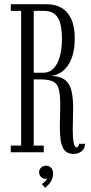

<svg xmlns="http://www.w3.org/2000/svg" viewBox="-20 -720 432 908"><path d="M329 8Q299.5 8 285.5 -9Q271.5 -26 267.2 -54.8Q263 -83.5 263 -118Q263 -144 264 -170.2Q265 -196.5 265 -220Q265 -271 258.2 -297.8Q251.5 -324.5 231 -334.5Q210.5 -344.5 170 -344.5H139.5V-31.5H187V0H31V-31.5H80V-668.5H31V-700H201.5Q240.5 -700 270.2 -683.2Q300 -666.5 316.8 -630.8Q333.5 -595 333.5 -537.5Q333.5 -494 324.2 -461.5Q315 -429 299.2 -407.5Q283.5 -386 263 -374.5Q242.5 -363 221 -361Q264.5 -360 287.2 -342.2Q310 -324.5 318 -290.5Q326 -256.5 326 -207.5Q326 -182.5 325 -156.5Q324 -130.5 324 -106.5Q324 -90 325.2 -70.5Q326.5 -51 330.5 -37Q334.5 -23 342.5 -23Q347 -23 350.2 -28.5Q353.5 -34 354 -40H382.5Q381.5 -24 374 -13.5Q366.5 -3 354.5 2.5Q342.5 8 329 8ZM139.5 -376H183Q215 -376 234.8 -397.8Q254.5 -419.5 263.8 -455.5Q273 -491.5 273 -535.5Q273 -576 265.8 -606Q258.5 -636 240.2 -652.2Q222 -668.5 188.5 -668.5H139.5ZM193.5 168.5 178 150.5Q183 147.5 192.2 139Q201.5 130.5 202.5 124Q201 126 196 126Q183 126 174 116.8Q165 107.5 165 94.5Q165 81.5 174.5 72.5Q184 63.5 197 63.5Q212 63.5 221.5 73.5Q231 83.5 231 101Q231 117.5 224.8 130.5Q218.5 143.5 209.8 152.8Q201 162 193.5 168.5Z"/></svg>

Font: Imbue Light
Style: Regular
Weight: 300
Designer: Tyler Finck
Foundry: Etcetera Type Company
Version: Version 1.102